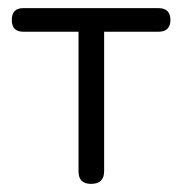

<svg xmlns="http://www.w3.org/2000/svg" viewBox="-20 -447 445 472"><path d="M399 -398C399 -417 389 -427 370 -427H37C18 -427 9 -417 9 -398C9 -379 18 -369 37 -369H173V-26C173 -5 183 5 204 5C225 5 236 -5 236 -26V-369H370C389 -369 399 -379 399 -398Z"/></svg>

Font: GFS Decker
Style: Normal
Weight: 400
Foundry: George D. Matthiopoulos
Version: Version 1.000